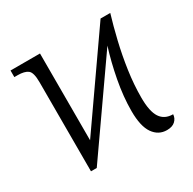

<svg xmlns="http://www.w3.org/2000/svg" viewBox="-126 -666 812 807"><g transform="rotate(-30 279.5 -263.0)"><path d="M465 10Q424 10 399.5 -25Q375 -60 375 -134Q375 -203 389.5 -280Q404 -357 425 -423L129 0H101V-433Q101 -480 85 -492Q69 -504 36 -504H20V-536H163V-115L457 -536H504Q488 -483 473 -420Q458 -357 448.5 -291Q439 -225 439 -162Q439 -95 459 -65Q479 -35 520 -35Q519 -16 505 -3Q491 10 465 10Z"/></g></svg>

Font: Noto Serif SemiCondensed Light
Style: Regular
Weight: 300
Width: 4
Designer: Monotype Design Team
Foundry: Monotype Imaging Inc.
Version: Version 2.013